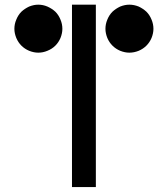

<svg xmlns="http://www.w3.org/2000/svg" viewBox="-20 -500 700 801"><path d="M280.3 -480.5Q280.3 -325.2 280.3 -57.6Q280.3 210 280.3 280.3Q313.5 280.3 379.9 280.3Q379.9 89.8 379.9 -480.5Q355.5 -480.5 280.3 -480.5ZM210.9 -309.6Q197.3 -295.9 177.7 -288.1Q159.2 -280.3 139.6 -280.3Q121.1 -280.3 101.6 -288.1Q83 -295.9 69.3 -309.6Q55.7 -323.2 47.9 -341.8Q40 -361.3 40 -379.9Q40 -399.4 47.9 -418Q55.7 -437.5 69.3 -451.2Q83 -463.9 101.6 -472.7Q121.1 -480.5 139.6 -480.5Q159.2 -480.5 177.7 -472.7Q197.3 -463.9 210.9 -451.2Q224.6 -437.5 232.4 -418Q240.2 -399.4 240.2 -379.9Q240.2 -361.3 232.4 -341.8Q224.6 -323.2 210.9 -309.6ZM590.8 -309.6Q577.1 -295.9 558.6 -288.1Q539.1 -280.3 519.5 -280.3Q501 -280.3 481.4 -288.1Q462.9 -295.9 449.2 -309.6Q435.5 -323.2 427.7 -341.8Q419.9 -361.3 419.9 -379.9Q419.9 -399.4 427.7 -418Q435.5 -437.5 449.2 -451.2Q462.9 -463.9 481.4 -472.7Q501 -480.5 519.5 -480.5Q539.1 -480.5 558.6 -472.7Q577.1 -463.9 590.8 -451.2Q604.5 -437.5 612.3 -418Q620.1 -399.4 620.1 -379.9Q620.1 -361.3 612.3 -341.8Q604.5 -323.2 590.8 -309.6Z"/></svg>

Font: Alibu-Mazigh Belkasim 1
Style: Bold
Weight: 400
Designer: Mazigh Moubarik Belkasim
Version: Version 1.0